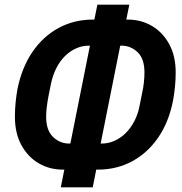

<svg xmlns="http://www.w3.org/2000/svg" viewBox="-20 -760 782 824"><path d="M241 44 256 -32H250Q193 -32 146.5 -59Q100 -86 72 -137Q44 -188 44 -259Q44 -291 47 -320.5Q50 -350 55 -378Q74 -471 119.5 -537.5Q165 -604 231.5 -640Q298 -676 379 -676H385L398 -740H535L522 -676H528Q585 -676 631.5 -649Q678 -622 706 -571Q734 -520 734 -449Q734 -418 731 -388Q728 -358 723 -330Q705 -237 659.5 -170.5Q614 -104 547.5 -68Q481 -32 399 -32H393L378 44ZM282 -144 366 -564H360Q333 -564 307 -552.5Q281 -541 259.5 -520Q238 -499 222.5 -469Q207 -439 199 -402L188 -347Q184 -326 181 -302.5Q178 -279 178 -259Q178 -201 207.5 -172.5Q237 -144 276 -144ZM412 -144H418Q445 -144 471 -155.5Q497 -167 518.5 -188Q540 -209 556 -239Q572 -269 579 -306L590 -361Q595 -382 597.5 -406Q600 -430 600 -449Q600 -508 570.5 -536Q541 -564 502 -564H496Z"/></svg>

Font: IBM Plex Sans Condensed
Style: Bold Italic
Weight: 700
Width: 3
Italic angle: -11.31°
Designer: Mike Abbink, Paul van der Laan, Pieter van Rosmalen
Foundry: Bold Monday
Version: Version 3.201